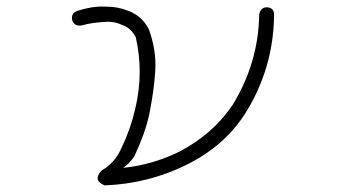

<svg xmlns="http://www.w3.org/2000/svg" viewBox="-20 -562 1040 580"><path d="M299 -542Q337 -542 371 -528Q410 -512 430 -473Q441 -442 446 -411Q451 -380 449 -348Q447 -316 442.5 -284.5Q438 -253 432 -222Q425 -188 413 -155Q401 -122 386 -90Q371 -68 352 -55Q441 -64 522 -104Q622 -156 682 -244Q721 -307 741.5 -376Q762 -445 763 -519Q768 -540 786 -540Q808 -539 808 -517Q807 -435 785 -360.5Q763 -286 720 -218Q687 -167 642.5 -129Q598 -91 543 -64Q428 -7 296 -2Q259 -17 287 -47Q327 -70 346 -113Q360 -142 370.5 -171.5Q381 -201 388 -231Q415 -342 390 -450Q376 -476 353 -485Q326 -498 299 -496Q280 -495 261.5 -492.5Q243 -490 226 -485Q205 -482 198 -501Q194 -522 213 -529Q234 -536 255.5 -539.5Q277 -543 299 -542Z"/></svg>

Font: Yomogi
Style: Regular
Weight: 400
Designer: satsuyako
Foundry: satsuyako
Version: Version 3.100